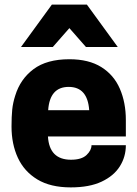

<svg xmlns="http://www.w3.org/2000/svg" viewBox="-20 -800 596 833"><path d="M287 13Q199 13 142 -21.5Q85 -56 57.5 -115.5Q30 -175 30 -251Q30 -294 33 -324Q36 -354 46 -385Q68 -457 125.5 -500Q183 -543 281 -543Q365 -543 419.5 -509Q474 -475 500 -415Q526 -355 526 -279V-208H188Q194 -107 288 -107Q334 -107 355.5 -127.5Q377 -148 377 -170H526Q526 -120 500 -78.5Q474 -37 421 -12Q368 13 287 13ZM491 -596H353L281 -678L209 -596H71L205 -780H357ZM367 -322Q360 -423 278 -423Q196 -423 189 -322Z"/></svg>

Font: Tanohe Sans
Style: Bold
Weight: 700
Designer: Village Type and Design LLC & Cristiano Sobral
Foundry: Cooper Hewitt Smithsonian Design Museum
Version: Version 1.00;September 29, 2021;FontCreator 13.0.0.2655 64-b